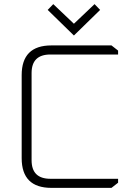

<svg xmlns="http://www.w3.org/2000/svg" viewBox="-20 -910 642 930"><path d="M85 -144V-546Q85 -690 229 -690H520L552 -665V-646H224Q133 -646 133 -556V-134Q133 -44 224 -44H552V-25L520 0H229Q85 0 85 -144ZM211 -862 238 -890 338 -795 438 -890 465 -862 338 -738Z"/></svg>

Font: Oxanium ExtraLight ExtraLight
Style: Regular
Weight: 250
Version: Version 2.000